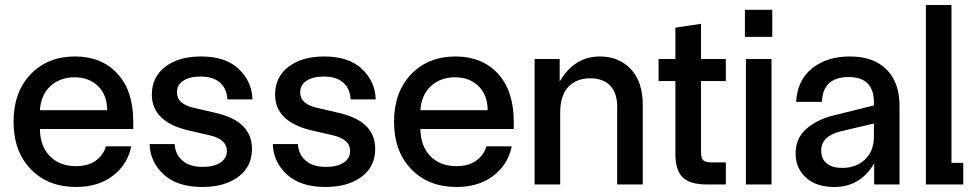

<svg xmlns="http://www.w3.org/2000/svg" viewBox="-20 -735 3881 765"><path d="M283 10Q171 10 102.5 -61Q34 -132 34 -250Q34 -368 102 -439Q170 -510 279 -510Q385 -510 448 -441.5Q511 -373 511 -250V-221H139Q140 -152 179 -112.5Q218 -73 283 -73Q331 -73 361.5 -95Q392 -117 402 -152H503Q488 -79 429.5 -34.5Q371 10 283 10ZM139 -296H407Q407 -356 371 -391.5Q335 -427 277 -427Q219 -427 181 -392Q143 -357 139 -296Z M728 -216Q585 -251 585 -358Q585 -428 638.5 -469Q692 -510 781 -510Q879 -510 931.5 -460Q984 -410 986 -339H886Q884 -381 857 -405.5Q830 -430 779 -430Q736 -430 710.5 -413.5Q685 -397 685 -367Q685 -320 754 -305L840 -285Q984 -252 984 -142Q984 -71 929.5 -30.5Q875 10 786 10Q686 10 632 -40Q578 -90 576 -161H676Q678 -120 707 -95Q736 -70 788 -70Q832 -70 858 -87Q884 -104 884 -134Q884 -180 815 -196Z M1219 -216Q1076 -251 1076 -358Q1076 -428 1129.5 -469Q1183 -510 1272 -510Q1370 -510 1422.5 -460Q1475 -410 1477 -339H1377Q1375 -381 1348 -405.5Q1321 -430 1270 -430Q1227 -430 1201.5 -413.5Q1176 -397 1176 -367Q1176 -320 1245 -305L1331 -285Q1475 -252 1475 -142Q1475 -71 1420.5 -30.5Q1366 10 1277 10Q1177 10 1123 -40Q1069 -90 1067 -161H1167Q1169 -120 1198 -95Q1227 -70 1279 -70Q1323 -70 1349 -87Q1375 -104 1375 -134Q1375 -180 1306 -196Z M1799 10Q1687 10 1618.5 -61Q1550 -132 1550 -250Q1550 -368 1618 -439Q1686 -510 1795 -510Q1901 -510 1964 -441.5Q2027 -373 2027 -250V-221H1655Q1656 -152 1695 -112.5Q1734 -73 1799 -73Q1847 -73 1877.5 -95Q1908 -117 1918 -152H2019Q2004 -79 1945.5 -34.5Q1887 10 1799 10ZM1655 -296H1923Q1923 -356 1887 -391.5Q1851 -427 1793 -427Q1735 -427 1697 -392Q1659 -357 1655 -296Z M2110 0V-500H2210V-410Q2268 -510 2370 -510Q2446 -510 2493.5 -459.5Q2541 -409 2541 -318V0H2439V-310Q2439 -365 2411 -394Q2383 -423 2332 -423Q2277 -423 2244.5 -389Q2212 -355 2212 -285V0Z M2796 0Q2728 0 2699.5 -29Q2671 -58 2671 -121V-412H2604V-500H2671V-625L2773 -640V-500H2872V-412H2773V-131Q2773 -105 2782 -96.5Q2791 -88 2816 -88H2872V0Z M2952 0V-500H3054V0ZM2948 -588H3057V-696H2948Z M3304 10Q3232 10 3191 -27.5Q3150 -65 3150 -123Q3150 -183 3191 -220Q3232 -257 3297 -274L3462 -315V-326Q3462 -428 3362 -428Q3258 -428 3255 -329H3152Q3157 -416 3216 -463Q3275 -510 3366 -510Q3461 -510 3512.5 -458Q3564 -406 3564 -315V0H3463V-84Q3408 10 3304 10ZM3252 -135Q3252 -101 3274.5 -83.5Q3297 -66 3336 -66Q3391 -66 3426.5 -99.5Q3462 -133 3462 -191V-243L3331 -212Q3252 -193 3252 -135Z M3669 0V-715H3771V-86H3818V0Z"/></svg>

Font: TASA Orbiter Display Medium
Style: Regular
Weight: 500
Designer: Weizhong Zhang
Version: Version 1.000;Glyphs 3.1.2 (3151)